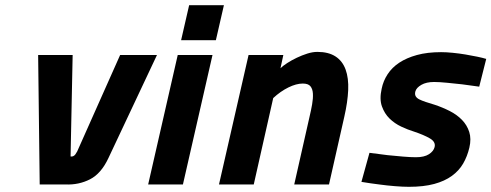

<svg xmlns="http://www.w3.org/2000/svg" viewBox="-20 -711 1894 740"><path d="M260 -499 252 -108Q263 -106 270.5 -116Q278 -126 284 -142L443 -499H585L398 -102Q370 -42 327 -20Q284 2 233 0H133L127 -499Z M665 -499H799L685 0H551ZM709 -691H843L812 -556H678Z M824 0 938 -499H1072L1061 -448Q1070 -457 1087 -468Q1104 -479 1124 -488.5Q1144 -498 1164.5 -504.5Q1185 -511 1203 -511Q1246 -511 1273 -493.5Q1300 -476 1312 -443Q1324 -410 1322 -364Q1320 -318 1307 -261L1248 0H1114L1173 -261Q1179 -286 1183 -309Q1187 -332 1186 -350Q1185 -368 1176.5 -378.5Q1168 -389 1147 -389Q1122 -389 1091.5 -374Q1061 -359 1033 -333L958 0Z M1827 -377Q1794 -382 1761 -386Q1733 -389 1703 -392Q1673 -395 1653 -395Q1623 -395 1604 -384Q1585 -373 1581 -359Q1578 -348 1582 -340.5Q1586 -333 1596 -328Q1606 -323 1621 -318Q1636 -313 1656 -307Q1686 -297 1713.5 -283Q1741 -269 1760.5 -249Q1780 -229 1788.5 -202.5Q1797 -176 1789 -142Q1781 -108 1765 -80.5Q1749 -53 1721.5 -33Q1694 -13 1653.5 -2Q1613 9 1556 9Q1533 9 1502 6.5Q1471 4 1442 0Q1409 -4 1373 -10L1404 -122Q1441 -117 1474 -113Q1503 -110 1533 -107.5Q1563 -105 1583 -105Q1615 -105 1633 -116.5Q1651 -128 1655 -144Q1660 -164 1637 -177.5Q1614 -191 1575 -204Q1552 -211 1526.5 -223Q1501 -235 1481.5 -254Q1462 -273 1452 -301Q1442 -329 1451 -369Q1457 -399 1474 -425Q1491 -451 1519 -469.5Q1547 -488 1587 -499Q1627 -510 1680 -510Q1700 -510 1725 -507.5Q1750 -505 1774 -501Q1798 -497 1819.5 -492.5Q1841 -488 1854 -484Z"/></svg>

Font: Panefresco 999wt
Style: Italic
Weight: 900
Version: Version 1.001